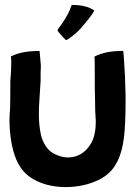

<svg xmlns="http://www.w3.org/2000/svg" viewBox="-20 -747 549 780"><path d="M481 -538 483 -516Q495 -355 487 -225Q481 -133 453 -84Q437 -54 410 -34Q383 -13 336 1Q270 19 203 10Q140 1 96 -32Q47 -69 29 -155Q21 -193 19 -238Q18 -259 19 -278Q19 -280 20 -292Q21 -304 21 -308Q22 -338 22 -417Q23 -423 23.5 -439.5Q24 -456 25 -462Q27 -507 24 -516Q24 -517 25 -518Q68 -540 139 -540Q141 -540 141 -538L146 -481Q146 -470 145 -451V-419L141 -355Q138 -314 138 -293Q137 -239 147 -196Q161 -146 195 -125Q237 -102 274 -109Q320 -116 349 -163Q370 -198 369 -258Q366 -295 366 -347Q365 -369 365 -435Q365 -511 364 -516Q364 -517 365 -518Q412 -541 480 -540Q481 -540 481 -539ZM228 -605Q216 -618 214 -623Q213 -626 216 -629L229 -647Q259 -689 271 -726V-727H272Q331 -727 362 -705Q364 -704 362 -702Q358 -693 340 -670L311 -635Q289 -610 261 -591Q251 -584 249 -584Q248 -584 245 -587Q241 -590 228 -605Z"/></svg>

Font: Tovari Sans
Style: Bold
Weight: 700
Designer: Verneri Kontto, Denis Ignatov
Foundry: Verneri Kontto
Version: Version 1.10 May 7, 2019